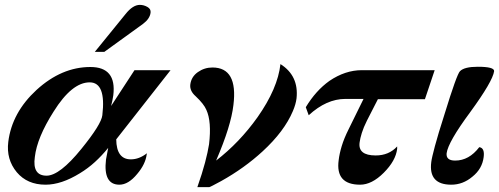

<svg xmlns="http://www.w3.org/2000/svg" viewBox="-20 -742 2049 788"><path d="M598 -690Q595 -665 567 -644L408 -529H369L495 -684Q525 -722 554 -722Q570 -722 585 -713.5Q600 -705 598 -690ZM680 -454 457 -170Q458 -88 517 -88Q551 -88 583 -113L582 -108Q577 -68 543 -28Q507 16 470 16Q403 16 415 -87Q418 -103 424 -135Q398 -103 369.5 -77Q341 -51 308 -31Q232 16 167 16Q92 16 49 -35Q5 -88 14 -160Q29 -280 130 -373Q233 -467 351 -467Q459 -467 445 -351Q442 -330 436 -307L532 -454ZM400 -269Q416 -404 348 -404Q275 -404 200 -284Q132 -177 123 -98Q112 -21 171 -21Q225 -21 314 -131Q396 -232 400 -269Z M1197 -338Q1194 -314 1182 -286Q1147 -203 1058 -121Q983 -52 888 1Q842 26 839 26H790Q810 -31 821.5 -74.5Q833 -118 838 -150Q849 -243 827 -291Q822 -303 811 -317Q800 -331 783 -347Q758 -369 761 -395Q765 -427 792 -446Q819 -465 852 -465Q957 -465 938 -311Q933 -268 915.5 -211.5Q898 -155 867 -83Q963 -157 1037 -261Q1120 -379 1131 -479Q1207 -431 1197 -338Z M1764 -454 1724 -335H1531L1486 -247Q1472 -219 1465 -196.5Q1458 -174 1456 -158Q1448 -104 1522 -104Q1576 -104 1610 -141V-131Q1604 -82 1555 -33Q1506 16 1458 16Q1356 16 1370 -85Q1373 -111 1382.5 -142.5Q1392 -174 1411 -212L1472 -336H1397Q1320 -336 1247 -269L1235 -302Q1276 -370 1332 -410Q1397 -454 1465 -454Z M1965 -97Q1959 -49 1919 -17Q1880 16 1832 16Q1738 16 1750 -77Q1752 -94 1765 -142.5Q1778 -191 1804 -272Q1855 -438 1868 -450Q1886 -468 1941 -468Q2009 -468 2008 -450Q2002 -408 1910 -282Q1819 -159 1813 -113Q1810 -83 1848 -83Q1905 -83 1947 -138Q1970 -135 1965 -97Z"/></svg>

Font: DG Didot
Style: Bold Italic
Weight: 700
Designer: David Gatwood, Takis Katsoulidis, and George D. Matthiopoulos
Foundry: David Gatwood
Version: Version 1.0